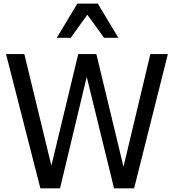

<svg xmlns="http://www.w3.org/2000/svg" viewBox="-20 -1020 942 1040"><path d="M509.8 -1000.5H398.9L287.6 -815.4H363.3L453.1 -940.4L543.5 -815.4H621.1ZM794.4 -727.1 648.9 -116.7 502 -727.1H403.8L258.3 -122.6L111.8 -727.1H12.7L198.7 0H305.2L449.7 -603.5L597.7 0H706.5L889.2 -727.1Z"/></svg>

Font: SG Kara SemiBold
Style: Regular
Weight: 400
Designer: Damoon Khanjanzadeh
Version: Version 1.000